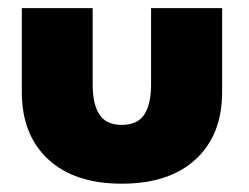

<svg xmlns="http://www.w3.org/2000/svg" viewBox="-20 -430 600 462"><path d="M203 -226Q203 -179.5 219.2 -154.5Q235.5 -129.5 273 -129.5Q311 -129.5 327.2 -154.5Q343.5 -179.5 343.5 -226V-410.5H514.5V-208.5Q514.5 -105.5 451 -46.8Q387.5 12 273 12Q159 12 95.8 -46.8Q32.5 -105.5 32.5 -208.5V-410.5H203Z"/></svg>

Font: League Spartan ExtraBold
Style: Regular
Weight: 800
Foundry: The League of Moveable Type
Version: Version 2.002